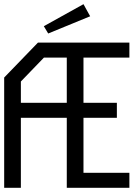

<svg xmlns="http://www.w3.org/2000/svg" viewBox="-20 -900 640 920"><path d="M162 -696 0 -528.5V0H80V-335.5H300V0H600V-72H380V-335.5H540V-407.5H380V-624H600V-696ZM80 -509.5 190.5 -624H300V-407.5H80ZM380 -880 190 -774.5 211 -739.5 412 -822Z"/></svg>

Font: Kode Mono
Style: Regular
Weight: 400
Monospace: yes
Designer: Isa Ozler
Foundry: Kadena LLC
Version: Version 1.000;gftools[0.9.28]